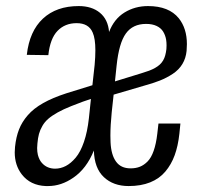

<svg xmlns="http://www.w3.org/2000/svg" viewBox="-20 -607 662 636"><path d="M131.8 9.3Q80.6 7.3 52.2 -29.3Q28.8 -59.6 28.8 -102.5Q28.8 -111.3 29.8 -120.6Q33.2 -153.3 43 -178.2Q52.7 -203.1 72 -225.3Q91.3 -247.6 122.8 -265.4Q154.3 -283.2 199.7 -297.9L286.1 -324.7L293.5 -392.1Q295.9 -418.9 295.9 -440.4Q295.9 -479 287.1 -499Q273.9 -530.3 233.9 -530.3Q195.3 -530.3 170.7 -504.9Q146 -479.5 140.1 -424.3L68.8 -425.3Q77.6 -503.9 122.3 -545.4Q167 -586.9 240.7 -586.9Q284.2 -586.9 311 -564.7Q337.9 -542.5 341.3 -501Q357.9 -544.4 392.6 -565.7Q427.2 -586.9 470.2 -586.9Q539.6 -586.9 572.3 -546.4Q599.1 -512.7 599.1 -460.9Q599.1 -450.2 598.1 -438.5Q595.7 -414.1 584.2 -395Q572.8 -376 552.5 -362.5Q532.2 -349.1 509.5 -340.1Q486.8 -331.1 456.1 -322.8L356.4 -293.5L350.1 -235.4Q345.7 -191.9 345.7 -157.7Q345.7 -146 346.2 -135.7Q348.1 -94.2 364.3 -71.8Q380.4 -49.3 412.6 -49.3Q429.7 -49.3 443.4 -54.7Q457 -60.1 469 -72.3Q481 -84.5 489 -107.4Q497.1 -130.4 501 -163.6L504.9 -197.8H577.6L574.2 -164.1Q569.8 -123.5 558.6 -92.8Q547.4 -62 527.6 -38.6Q507.8 -15.1 477.3 -2.9Q446.8 9.3 406.2 9.3Q355.5 9.3 324 -20.3Q292.5 -49.8 291 -108.4Q266.6 -48.3 223.1 -18.6Q183.1 9.3 139.2 9.3Q135.3 9.3 131.8 9.3ZM162.6 -48.3Q180.7 -48.3 197.8 -57.1Q214.8 -65.9 230.7 -84.7Q246.6 -103.5 258.1 -137Q269.5 -170.4 274.4 -214.8L281.2 -279.3Q261.2 -273.4 215.8 -255.4Q189.9 -245.1 171.1 -234.6Q152.3 -224.1 140.1 -213.6Q127.9 -203.1 120.4 -189.9Q112.8 -176.8 109.1 -163.3Q105.5 -149.9 104 -132.3Q103 -124 103 -116.7Q103 -104 105.5 -93.8Q109.9 -77.1 118.7 -67.4Q127.4 -57.6 138.4 -53Q149.4 -48.3 162.6 -48.3ZM360.8 -337.4 448.2 -364.3Q462.9 -368.7 473.9 -372.8Q484.9 -377 493.9 -382.1Q502.9 -387.2 509.3 -393.1Q515.6 -398.9 520.3 -406.7Q524.9 -414.6 527.3 -423.6Q529.8 -432.6 531.2 -444.3Q531.7 -450.7 531.7 -456.5Q531.7 -466.8 530.3 -475.6Q527.8 -490.2 520.5 -502.2Q513.2 -514.2 498.8 -521Q484.4 -527.8 463.9 -527.8Q419.9 -527.8 397 -496.1Q374 -464.4 366.2 -389.2Z"/></svg>

Font: Oswald
Style: Light
Weight: 300
Designer: Vernon Adams
Foundry: Vernon Adams
Version: 3.0; ttfautohint (v0.95.6-bc232) -l 8 -r 50 -G 200 -x 0 -w "